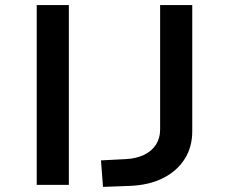

<svg xmlns="http://www.w3.org/2000/svg" viewBox="-20 -725 898 753"><path d="M124 0V-705H250V0ZM384 8 376 -96 473 -101Q514 -103 544.5 -117.5Q575 -132 591.5 -157.5Q608 -183 608 -217V-705H734V-210Q734 -148 704 -101Q674 -54 619.5 -26.5Q565 1 490 4Z"/></svg>

Font: Nunito Sans 7pt Expanded SemiBold
Style: Regular
Weight: 600
Width: 7
Designer: Vernon Adams
Foundry: Vernon Adams
Version: Version 3.101;gftools[0.9.27]